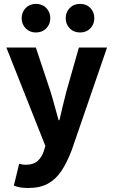

<svg xmlns="http://www.w3.org/2000/svg" viewBox="-20 -752 575 973"><path d="M122.6 200.7Q99.1 200.7 82.5 197.8Q65.9 194.8 50.3 188.5L77.1 78.1Q88.4 81.1 95.7 82Q103 83 110.8 83Q148.9 83 170.4 64Q191.9 44.9 201.7 14.2L210 -12.2L12.2 -511.2H161.6L235.8 -288.6Q246.6 -253.9 256.3 -217.3Q266.1 -180.7 276.9 -143.1H281.2Q289.6 -179.2 298.3 -215.6Q307.1 -252 316.4 -288.6L379.9 -511.2H522.5L344.2 6.8Q320.3 70.3 291.7 113.5Q263.2 156.7 222.9 178.7Q182.6 200.7 122.6 200.7ZM161.6 -587.4Q130.4 -587.4 110.1 -608.4Q89.8 -629.4 89.8 -659.7Q89.8 -690.4 110.1 -711.4Q130.4 -732.4 161.6 -732.4Q194.3 -732.4 214.6 -711.4Q234.9 -690.4 234.9 -659.7Q234.9 -629.4 214.6 -608.4Q194.3 -587.4 161.6 -587.4ZM386.2 -587.4Q353.5 -587.4 333.3 -608.4Q313 -629.4 313 -659.7Q313 -690.4 333.3 -711.4Q353.5 -732.4 386.2 -732.4Q418 -732.4 438 -711.4Q458 -690.4 458 -659.7Q458 -629.4 438 -608.4Q418 -587.4 386.2 -587.4Z"/></svg>

Font: Akatab Black
Style: Regular
Weight: 900
Designer: SIL Global
Foundry: SIL Global
Version: Version 4.000